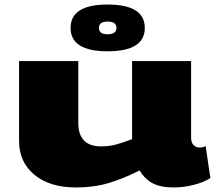

<svg xmlns="http://www.w3.org/2000/svg" viewBox="-20 -816 950 846"><path d="M315 10Q199 10 131.5 -46Q64 -102 64 -195V-547H325V-276Q325 -221 351 -196Q377 -171 424 -171Q459 -171 488.5 -178.5Q518 -186 562 -203V-547H822V-211Q822 -187 833 -176.5Q844 -166 859 -166Q874 -166 886 -172L907 -32Q882 -14 835.5 -2Q789 10 746 10Q687 10 652.5 -8.5Q618 -27 595 -65Q524 -29 459 -9.5Q394 10 315 10ZM454 -590Q291 -590 291 -693Q291 -796 454 -796Q618 -796 618 -693Q618 -590 454 -590ZM454 -665Q493 -665 493 -693Q493 -721 454 -721Q416 -721 416 -693Q416 -665 454 -665Z"/></svg>

Font: Georama Extra Expanded ExtraBold
Style: Regular
Weight: 800
Width: 8
Designer: Jean-Baptiste Levee
Foundry: Production Type
Version: Version 1.000